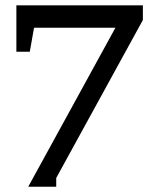

<svg xmlns="http://www.w3.org/2000/svg" viewBox="-20 -691 603 727"><path d="M192.9 -17.1V16.1H86.9L417 -585.9H108.9L92.8 -495.1H42V-670.9H521V-615.2Z"/></svg>

Font: BabelStone Ogham Special
Style: Regular
Weight: 400
Designer: Andrew West
Foundry: BabelStone
Version: Version 1.02 March 14, 2022